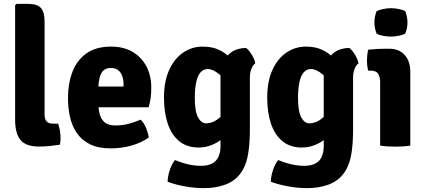

<svg xmlns="http://www.w3.org/2000/svg" viewBox="-20 -756 2209 997"><path d="M282 -114Q287.5 -97.5 291 -78.2Q294.5 -59 294.5 -40Q294.5 -31.5 293.8 -22Q293 -12.5 290.5 -4.5Q268 -1 240 2Q212 5 183 5Q115 5 86.8 -28.8Q58.5 -62.5 58.5 -134V-729L65.5 -736H126.5Q172.5 -736 192 -715Q211.5 -694 211.5 -642V-161.5Q211.5 -138.5 221.5 -126.2Q231.5 -114 254.5 -114Z M433 -199V-306.5H621.5V-318Q621.5 -341 615 -360.2Q608.5 -379.5 594.2 -391.2Q580 -403 556 -403Q519.5 -403 504.8 -373Q490 -343 490 -280.5V-233.5Q490 -199.5 496 -170Q502 -140.5 521.5 -122.5Q541 -104.5 581 -104.5Q615 -104.5 647.8 -113.2Q680.5 -122 710.5 -134.5Q728 -117.5 738.5 -91.5Q749 -65.5 752.5 -42Q714.5 -14.5 661.8 0Q609 14.5 555.5 14.5Q489.5 14.5 446.5 -7.2Q403.5 -29 378.5 -66Q353.5 -103 343.2 -149.8Q333 -196.5 333 -246Q333 -321.5 355.8 -382Q378.5 -442.5 428 -478.2Q477.5 -514 557 -514Q623 -514 669.5 -486Q716 -458 740.8 -410.2Q765.5 -362.5 765.5 -302Q765.5 -268.5 762.2 -246.2Q759 -224 752 -199Z M1305.5 -427Q1293 -418 1285.2 -398.2Q1277.5 -378.5 1277.5 -354.5V-91Q1277.5 -21 1271.2 24.8Q1265 70.5 1253.5 99.2Q1242 128 1226 148Q1196.5 186 1147.5 203.5Q1098.5 221 1038.5 221Q991.5 221 940.5 211.8Q889.5 202.5 850.5 188Q850.5 160.5 861.5 127.2Q872.5 94 889 75Q921.5 89 956.2 97Q991 105 1024 105Q1060.5 105 1082.8 92.5Q1105 80 1115 57Q1125 34 1125 3.5V-357Q1125 -419.5 1158.5 -462.8Q1192 -506 1258 -507Q1272.5 -496 1287.5 -471.8Q1302.5 -447.5 1305.5 -427ZM831.5 -248.5Q831.5 -334.5 859 -393.8Q886.5 -453 932 -483.5Q977.5 -514 1032 -514Q1081 -514 1115.2 -498Q1149.5 -482 1172 -459Q1194.5 -436 1207 -414L1182 -286.5Q1153 -341 1119.8 -369.2Q1086.5 -397.5 1059.5 -397.5Q1035.5 -397.5 1020.5 -379.5Q1005.5 -361.5 998.5 -327.8Q991.5 -294 991.5 -247.5Q991.5 -178 1008.2 -146.8Q1025 -115.5 1050.5 -115.5Q1080.5 -115.5 1109.2 -136Q1138 -156.5 1157.5 -197L1179.5 -88.5Q1163 -60.5 1137 -38Q1111 -15.5 1078.8 -2.8Q1046.5 10 1011.5 10Q950.5 10 910.5 -23Q870.5 -56 851 -114.2Q831.5 -172.5 831.5 -248.5Z M1841.5 -427Q1829 -418 1821.2 -398.2Q1813.5 -378.5 1813.5 -354.5V-91Q1813.5 -21 1807.2 24.8Q1801 70.5 1789.5 99.2Q1778 128 1762 148Q1732.5 186 1683.5 203.5Q1634.5 221 1574.5 221Q1527.5 221 1476.5 211.8Q1425.5 202.5 1386.5 188Q1386.5 160.5 1397.5 127.2Q1408.5 94 1425 75Q1457.5 89 1492.2 97Q1527 105 1560 105Q1596.5 105 1618.8 92.5Q1641 80 1651 57Q1661 34 1661 3.5V-357Q1661 -419.5 1694.5 -462.8Q1728 -506 1794 -507Q1808.5 -496 1823.5 -471.8Q1838.5 -447.5 1841.5 -427ZM1367.5 -248.5Q1367.5 -334.5 1395 -393.8Q1422.5 -453 1468 -483.5Q1513.5 -514 1568 -514Q1617 -514 1651.2 -498Q1685.5 -482 1708 -459Q1730.5 -436 1743 -414L1718 -286.5Q1689 -341 1655.8 -369.2Q1622.5 -397.5 1595.5 -397.5Q1571.5 -397.5 1556.5 -379.5Q1541.5 -361.5 1534.5 -327.8Q1527.5 -294 1527.5 -247.5Q1527.5 -178 1544.2 -146.8Q1561 -115.5 1586.5 -115.5Q1616.5 -115.5 1645.2 -136Q1674 -156.5 1693.5 -197L1715.5 -88.5Q1699 -60.5 1673 -38Q1647 -15.5 1614.8 -2.8Q1582.5 10 1547.5 10Q1486.5 10 1446.5 -23Q1406.5 -56 1387 -114.2Q1367.5 -172.5 1367.5 -248.5Z M2110.5 0Q2094 3 2073.5 4.2Q2053 5.5 2032.5 5.5Q2013 5.5 1992.2 4.2Q1971.5 3 1954 0V-331Q1954 -356 1943.8 -372.5Q1933.5 -389 1907 -389H1892Q1885.5 -414.5 1885.5 -442Q1885.5 -455 1887 -469.8Q1888.5 -484.5 1892 -498Q1915 -500.5 1939.2 -501.8Q1963.5 -503 1980 -503H2001.5Q2052 -503 2081.2 -470.8Q2110.5 -438.5 2110.5 -383.5ZM1924 -639.5Q1924 -653.5 1927 -668.8Q1930 -684 1935.5 -698Q1948.5 -704.5 1969.2 -709Q1990 -713.5 2010 -713.5Q2030.5 -713.5 2051.8 -709Q2073 -704.5 2084.5 -698Q2090 -684 2093 -668.2Q2096 -652.5 2096 -639.5Q2096 -626 2093 -610.5Q2090 -595 2084.5 -581.5Q2073 -575 2051.8 -570.5Q2030.5 -566 2010 -566Q1990 -566 1968.5 -570.2Q1947 -574.5 1935.5 -581.5Q1930 -595 1927 -610.5Q1924 -626 1924 -639.5Z"/></svg>

Font: Signika Light
Style: Bold
Weight: 700
Version: Version 2.003;gftools[0.9.32]